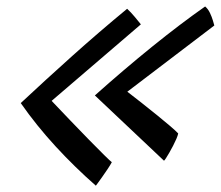

<svg xmlns="http://www.w3.org/2000/svg" viewBox="-20 -588 699 608"><path d="M629.6 -567.5Q639.1 -559.4 644.9 -546.9Q650.8 -534.5 654.1 -523.2Q657.4 -512 658.7 -507.3L383.2 -297.6Q404.7 -281.1 429.5 -261.5Q454.4 -241.9 477.8 -222.9Q501.1 -203.9 519 -188.7Q536.8 -173.5 544.3 -165.4Q543 -158.8 538.6 -148.4Q534.2 -138.1 528.2 -126.6Q522.3 -115 516.2 -104.6Q510.1 -94.2 505.6 -87.1Q501.1 -80 499.3 -79.1L280.4 -285.8Q372.4 -367.9 461.6 -440.1Q550.8 -512.2 629.6 -567.5ZM382.6 -560.2Q394.5 -549.4 407.4 -533.8Q420.2 -518.1 426.1 -510.9L143.5 -268.6Q171.7 -239.1 202.8 -206.4Q233.9 -173.8 262.3 -144.9Q290.7 -116.1 310.1 -96.8Q329.6 -77.6 334.1 -74.4Q329.6 -65.8 321.4 -53.5Q313.2 -41.2 304.7 -29.2Q296.2 -17.2 290.2 -8.9Q284.2 -0.7 283.5 0Q217 -58.3 156.3 -124.2Q95.7 -190 45.7 -261.6Q123.6 -334.4 208.8 -410.8Q293.9 -487.1 382.6 -560.2Z"/></svg>

Font: Grandstander Thin
Style: Italic
Weight: 100
Italic angle: -15°
Designer: Tyler Finck
Foundry: Etcetera Type Co
Version: Version 1.200